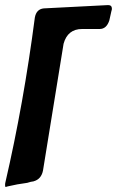

<svg xmlns="http://www.w3.org/2000/svg" viewBox="-59 -743 460 755"><path d="M-37 -8Q-39 -8 -39 -15Q-39 -22 -38 -25Q34 -336 78 -674Q84 -707 113 -710L366 -723Q381 -723 381 -709Q381 -705 380 -702.5Q379 -700 379 -699L371 -663Q360 -629 333 -629H264Q207 -629 191 -571L110 -72Q103 -38 73 -30H74Q63 -29 48 -24Q9 -19 -29 -10Q-34 -8 -37 -8Z"/></svg>

Font: Bangerz
Style: Regular
Weight: 400
Designer: vernon adams
Foundry: Vernon Adams
Version: Version 2.10;February 7, 2025;FontCreator 13.0.0.2683 64-bit